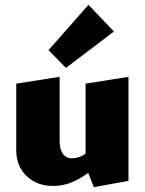

<svg xmlns="http://www.w3.org/2000/svg" viewBox="-20 -758 598 792"><path d="M510 -441V-12L367 14L344 -45Q307 -18 272.5 -4.5Q238 9 199 9Q132 9 89.5 -32Q47 -73 47 -139V-413L226 -441V-176Q226 -143 239 -124Q252 -105 278 -105Q306 -105 333 -124V-413ZM180 -551 345 -738 450 -628 252 -478Z"/></svg>

Font: Ysabeau Heavy
Style: Regular
Weight: 800
Designer: Christian Thalmann (Catharsis Fonts)
Version: Version 0.003